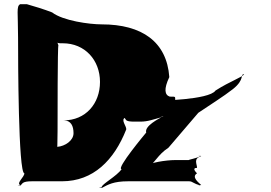

<svg xmlns="http://www.w3.org/2000/svg" viewBox="-20 -863 1288 914"><path d="M66 -684C66 -584 67 -38 96 -38C96 -20 57 8 76 18C76 18 49 20 78 20C87 11 86 0 132 0H275C424 0 523 -100 581 -247C583 -262 553 -293 576 -303C576 -303 545 -301 574 -301C581 -292 577 -284 620 -284H648C685 -284 707 -294 760 -308C760 -308 729 -310 758 -310C734 -297 667 -263 676 -232C676 -232 530 -58 559 -58C536 -24 463 14 464 28C464 28 437 31 466 31C494 16 520 0 590 0H880C898 0 898 11 936 20C936 20 909 18 938 18C928 8 889 -20 918 -38C918 -38 889 -64 918 -64C918 -82 899 -109 938 -119C938 -119 907 -121 936 -121C927 -112 869 -101 880 -101H813C772 -101 686 -88 687 -74C687 -74 659 -70 688 -70C716 -85 730 -126 782 -160L924 -326C974 -360 1046 -405 1089 -439C1147 -485 1122 -510 1142 -510C1134 -495 1078 -478 1006 -432C975 -386 721 -385 785 -385C838 -385 818 -379 814 -388C814 -404 816 -403 788 -403C764 -411 759 -439 786 -496C774 -664 656 -747 464 -747C406 -747 280 -764 228 -804C192 -818 141 -834 108 -843H76C57 -833 66 -802 66 -684ZM254 -240C254 -299 254 -646 258 -646C258 -650 252 -661 253 -664C253 -664 247 -662 251 -662C253 -659 259 -657 268 -657H279C384 -657 456 -577 456 -473C456 -369 387 -290 283 -290C318 -290 330 -263 330 -229C330 -194 290 -167 253 -164V-161C252 -164 254 -175 254 -240Z"/></svg>

Font: Hussar Przerywany
Style: Regular
Weight: 400
Foundry: Cannot Into Space Fonts
Version: Version 0.982